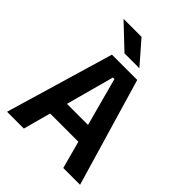

<svg xmlns="http://www.w3.org/2000/svg" viewBox="-231 -948 1071 1071"><g transform="rotate(45 304.0 -413.0)"><path d="M16 0 204.5 -639H404L592 0H459.5L310.5 -552.5H298.5L148.5 0ZM159 -163V-267.5H448V-163ZM251 -826 365 -695V-693.5H249L110.5 -824.5V-826Z"/></g></svg>

Font: Anek Gurmukhi SemiBold
Style: Regular
Weight: 600
Designer: Sarang Kulkarni (Gurmukhi), Yesha Goshar (Latin)
Foundry: Ek Type
Version: Version 1.003